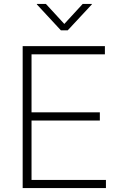

<svg xmlns="http://www.w3.org/2000/svg" viewBox="-20 -964 622 984"><path d="M96.2 0V-727.5H517.6V-685.5H141.6V-388.2H491.7V-346.2H141.6V-42H522.9V0ZM215.3 -943.8 309.6 -841.3 403.8 -943.8H450.7V-941.4L327.1 -808.6H292L168.9 -941.4V-943.8Z"/></svg>

Font: Inter 20pt ExtraLight
Style: Regular
Weight: 250
Version: Version 4.001;git-66647c0bb